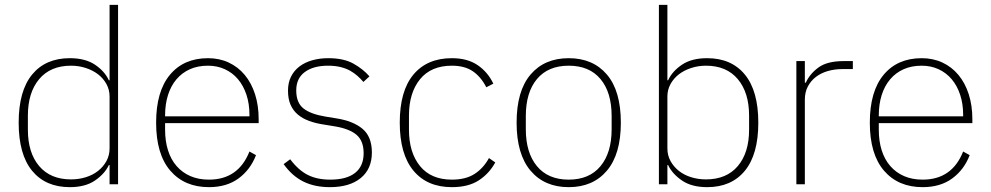

<svg xmlns="http://www.w3.org/2000/svg" viewBox="-20 -760 4088 792"><path d="M432 -79H429Q412 -43 372 -15.5Q332 12 268 12Q168 12 112.5 -55.5Q57 -123 57 -254Q57 -385 112.5 -452.5Q168 -520 268 -520Q332 -520 372 -493Q412 -466 429 -429H432V-740H467V0H432ZM273 -20Q305 -20 334 -29Q363 -38 384.5 -55Q406 -72 419 -95.5Q432 -119 432 -148V-362Q432 -390 419 -413.5Q406 -437 384.5 -453.5Q363 -470 334 -479.5Q305 -489 273 -489Q188 -489 141.5 -433.5Q95 -378 95 -283V-225Q95 -130 141.5 -75Q188 -20 273 -20Z M842 12Q741 12 682.5 -56Q624 -124 624 -254Q624 -383 681 -451.5Q738 -520 838 -520Q885 -520 923.5 -502Q962 -484 989.5 -451Q1017 -418 1032 -371.5Q1047 -325 1047 -268V-252H661V-225Q661 -178 673 -140Q685 -102 708.5 -75Q732 -48 765.5 -33.5Q799 -19 842 -19Q963 -19 1009 -135L1036 -120Q1013 -60 964 -24Q915 12 842 12ZM838 -489Q796 -489 763.5 -474.5Q731 -460 708 -433Q685 -406 673 -368Q661 -330 661 -284V-280H1009V-286Q1009 -332 996.5 -369.5Q984 -407 961.5 -433.5Q939 -460 907.5 -474.5Q876 -489 838 -489Z M1341 12Q1278 12 1231.5 -11Q1185 -34 1150 -83L1177 -103Q1211 -58 1249.5 -38.5Q1288 -19 1342 -19Q1410 -19 1445 -47Q1480 -75 1480 -128Q1480 -179 1450.5 -204Q1421 -229 1360 -239L1317 -246Q1283 -251 1255.5 -261Q1228 -271 1208.5 -287.5Q1189 -304 1178.5 -328Q1168 -352 1168 -386Q1168 -419 1180.5 -444Q1193 -469 1215.5 -486Q1238 -503 1268.5 -511.5Q1299 -520 1334 -520Q1398 -520 1438 -497.5Q1478 -475 1504 -445L1479 -422Q1468 -435 1454.5 -447Q1441 -459 1424 -468.5Q1407 -478 1384.5 -483.5Q1362 -489 1333 -489Q1273 -489 1237.5 -463Q1202 -437 1202 -387Q1202 -336 1232 -312.5Q1262 -289 1323 -279L1366 -272Q1437 -261 1475.5 -228.5Q1514 -196 1514 -131Q1514 -63 1468 -25.5Q1422 12 1341 12Z M1844 12Q1742 12 1685.5 -56Q1629 -124 1629 -254Q1629 -385 1685.5 -452.5Q1742 -520 1844 -520Q1908 -520 1950 -491.5Q1992 -463 2015 -415L1986 -400Q1964 -443 1930.5 -466Q1897 -489 1844 -489Q1758 -489 1712.5 -433Q1667 -377 1667 -283V-225Q1667 -131 1712.5 -75Q1758 -19 1844 -19Q1901 -19 1937.5 -42.5Q1974 -66 1997 -108L2023 -90Q1998 -44 1955 -16Q1912 12 1844 12Z M2326 12Q2226 12 2168.5 -56Q2111 -124 2111 -254Q2111 -385 2168.5 -452.5Q2226 -520 2326 -520Q2426 -520 2483.5 -452.5Q2541 -385 2541 -254Q2541 -124 2483.5 -56Q2426 12 2326 12ZM2326 -19Q2411 -19 2457 -74.5Q2503 -130 2503 -227V-281Q2503 -379 2457 -434Q2411 -489 2326 -489Q2241 -489 2195 -434Q2149 -379 2149 -281V-227Q2149 -130 2195 -74.5Q2241 -19 2326 -19Z M2698 -740H2733V-429H2736Q2753 -466 2793 -493Q2833 -520 2897 -520Q2997 -520 3052.5 -452.5Q3108 -385 3108 -254Q3108 -123 3052.5 -55.5Q2997 12 2897 12Q2833 12 2793 -15.5Q2753 -43 2736 -79H2733V0H2698ZM2892 -20Q2977 -20 3023.5 -75Q3070 -130 3070 -225V-283Q3070 -378 3023.5 -433.5Q2977 -489 2892 -489Q2860 -489 2831 -479.5Q2802 -470 2780.5 -453.5Q2759 -437 2746 -413.5Q2733 -390 2733 -362V-148Q2733 -119 2746 -95.5Q2759 -72 2780.5 -55Q2802 -38 2831 -29Q2860 -20 2892 -20Z M3265 0V-508H3300V-419H3304Q3320 -455 3356 -481.5Q3392 -508 3460 -508H3498V-475H3454Q3423 -475 3395 -467Q3367 -459 3346 -443Q3325 -427 3312.5 -403.5Q3300 -380 3300 -349V0Z M3786 12Q3685 12 3626.5 -56Q3568 -124 3568 -254Q3568 -383 3625 -451.5Q3682 -520 3782 -520Q3829 -520 3867.5 -502Q3906 -484 3933.5 -451Q3961 -418 3976 -371.5Q3991 -325 3991 -268V-252H3605V-225Q3605 -178 3617 -140Q3629 -102 3652.5 -75Q3676 -48 3709.5 -33.5Q3743 -19 3786 -19Q3907 -19 3953 -135L3980 -120Q3957 -60 3908 -24Q3859 12 3786 12ZM3782 -489Q3740 -489 3707.5 -474.5Q3675 -460 3652 -433Q3629 -406 3617 -368Q3605 -330 3605 -284V-280H3953V-286Q3953 -332 3940.5 -369.5Q3928 -407 3905.5 -433.5Q3883 -460 3851.5 -474.5Q3820 -489 3782 -489Z"/></svg>

Font: IBM Plex Sans Arabic ExtraLight
Style: Regular
Weight: 200
Designer: Mike Abbink, Paul van der Laan, Pieter van Rosmalen, Wael Morcos, Khajak Apelian
Foundry: Bold Monday
Version: Version 1.1